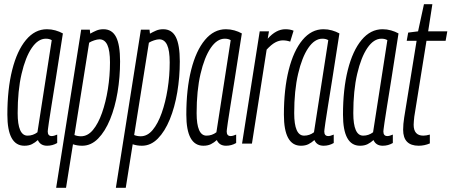

<svg xmlns="http://www.w3.org/2000/svg" viewBox="-20 -683 2147 913"><path d="M204 10Q172 10 160 -17Q147 -5 132 2.5Q117 10 96 10Q15 10 15 -138Q15 -259 38 -350.5Q61 -442 103.5 -493Q146 -544 203 -544Q224 -544 243.5 -538.5Q263 -533 279 -524Q259 -394 245.5 -309.5Q232 -225 224 -175.5Q216 -126 212.5 -101.5Q209 -77 208 -68.5Q207 -60 207 -58Q207 -36 226 -36Q236 -36 252 -43V-3Q230 10 204 10ZM158 -54 226 -492Q215 -499 198 -499Q161 -499 131 -455Q101 -411 82.5 -331.5Q64 -252 64 -145Q64 -38 111 -38Q137 -38 158 -54Z M247 210 366 -542H407L409 -523Q423 -531 438 -537.5Q453 -544 472 -544Q513 -544 532 -507Q551 -470 551 -391Q551 -316 539 -244.5Q527 -173 503.5 -115.5Q480 -58 446.5 -24Q413 10 371 10Q347 10 327 3L294 210ZM365 -35Q397 -35 422 -65Q447 -95 465 -146Q483 -197 493 -259.5Q503 -322 503 -386Q503 -443 490.5 -469.5Q478 -496 453 -496Q443 -496 428 -491Q413 -486 404 -480L334 -41Q341 -38 349 -36.5Q357 -35 365 -35Z M531 210 650 -542H691L693 -523Q707 -531 722 -537.5Q737 -544 756 -544Q797 -544 816 -507Q835 -470 835 -391Q835 -316 823 -244.5Q811 -173 787.5 -115.5Q764 -58 730.5 -24Q697 10 655 10Q631 10 611 3L578 210ZM649 -35Q681 -35 706 -65Q731 -95 749 -146Q767 -197 777 -259.5Q787 -322 787 -386Q787 -443 774.5 -469.5Q762 -496 737 -496Q727 -496 712 -491Q697 -486 688 -480L618 -41Q625 -38 633 -36.5Q641 -35 649 -35Z M1055 10Q1023 10 1011 -17Q998 -5 983 2.5Q968 10 947 10Q866 10 866 -138Q866 -259 889 -350.5Q912 -442 954.5 -493Q997 -544 1054 -544Q1075 -544 1094.5 -538.5Q1114 -533 1130 -524Q1110 -394 1096.5 -309.5Q1083 -225 1075 -175.5Q1067 -126 1063.5 -101.5Q1060 -77 1059 -68.5Q1058 -60 1058 -58Q1058 -36 1077 -36Q1087 -36 1103 -43V-3Q1081 10 1055 10ZM1009 -54 1077 -492Q1066 -499 1049 -499Q1012 -499 982 -455Q952 -411 933.5 -331.5Q915 -252 915 -145Q915 -38 962 -38Q988 -38 1009 -54Z M1259 -534 1253 -499Q1293 -544 1337 -544Q1360 -544 1376 -537L1360 -485Q1343 -491 1325 -491Q1307 -491 1288.5 -481Q1270 -471 1248 -447L1178 0H1131L1215 -534Z M1519 10Q1487 10 1475 -17Q1462 -5 1447 2.5Q1432 10 1411 10Q1330 10 1330 -138Q1330 -259 1353 -350.5Q1376 -442 1418.5 -493Q1461 -544 1518 -544Q1539 -544 1558.5 -538.5Q1578 -533 1594 -524Q1574 -394 1560.5 -309.5Q1547 -225 1539 -175.5Q1531 -126 1527.5 -101.5Q1524 -77 1523 -68.5Q1522 -60 1522 -58Q1522 -36 1541 -36Q1551 -36 1567 -43V-3Q1545 10 1519 10ZM1473 -54 1541 -492Q1530 -499 1513 -499Q1476 -499 1446 -455Q1416 -411 1397.5 -331.5Q1379 -252 1379 -145Q1379 -38 1426 -38Q1452 -38 1473 -54Z M1800 10Q1768 10 1756 -17Q1743 -5 1728 2.5Q1713 10 1692 10Q1611 10 1611 -138Q1611 -259 1634 -350.5Q1657 -442 1699.5 -493Q1742 -544 1799 -544Q1820 -544 1839.5 -538.5Q1859 -533 1875 -524Q1855 -394 1841.5 -309.5Q1828 -225 1820 -175.5Q1812 -126 1808.5 -101.5Q1805 -77 1804 -68.5Q1803 -60 1803 -58Q1803 -36 1822 -36Q1832 -36 1848 -43V-3Q1826 10 1800 10ZM1754 -54 1822 -492Q1811 -499 1794 -499Q1757 -499 1727 -455Q1697 -411 1678.5 -331.5Q1660 -252 1660 -145Q1660 -38 1707 -38Q1733 -38 1754 -54Z M2024 -43V-1Q1998 10 1971 10Q1897 10 1897 -66Q1897 -93 1902 -124L1961 -489H1914L1921 -528L1968 -534L1996 -663H2036L2016 -534H2107L2099 -489H2008L1950 -128Q1949 -117 1948 -107.5Q1947 -98 1947 -90Q1947 -38 1993 -38Q2006 -38 2024 -43Z"/></svg>

Font: Georama ExtraCondensed Light
Style: Italic
Weight: 300
Width: 2
Italic angle: -9°
Designer: Jean-Baptiste Levee
Foundry: Production Type
Version: Version 1.000